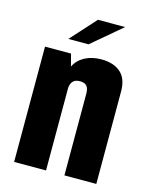

<svg xmlns="http://www.w3.org/2000/svg" viewBox="-99 -691 593 756"><g transform="rotate(15 197.5 -313.0)"><path d="M32 -470H138L151 -421Q165 -449 193.5 -464Q222 -479 260 -479Q310 -479 338.5 -454Q367 -429 367 -377V0H237V-332Q237 -354 228.5 -364Q220 -374 200 -374Q183 -374 173.5 -365Q164 -356 162 -338V0H32ZM113 -523 206 -626H317L195 -523Z"/></g></svg>

Font: Smooch Sans ExtraBold
Style: Regular
Weight: 800
Designer: Robert E. Leuschke
Foundry: Robert E. Leuschke
Version: Version 1.010